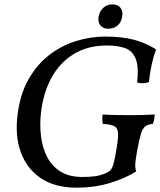

<svg xmlns="http://www.w3.org/2000/svg" viewBox="-20 -853 737 882"><path d="M463 -685Q540 -685 595 -670.5Q650 -656 697 -626Q684 -591 676.5 -555.5Q669 -520 664 -476Q651 -471 638 -470.5Q625 -470 610 -474Q618 -548 603 -584Q588 -620 554.5 -632Q521 -644 471 -644Q383 -644 318.5 -604.5Q254 -565 216 -495Q178 -425 168 -333Q162 -278 168.5 -226Q175 -174 196.5 -132Q218 -90 258 -65Q298 -40 359 -40Q389 -40 413.5 -43Q438 -46 463 -56Q478 -62 486.5 -70.5Q495 -79 500.5 -97.5Q506 -116 512 -151Q523 -210 522.5 -237Q522 -264 505.5 -273Q489 -282 452 -284Q450 -295 450 -306Q450 -317 451 -327Q484 -325 513.5 -324.5Q543 -324 574 -324Q605 -324 629 -324.5Q653 -325 691 -327Q690 -314 688 -303.5Q686 -293 682 -284Q661 -282 648.5 -273.5Q636 -265 628 -240Q620 -215 610 -161Q603 -121 601.5 -101Q600 -81 606 -66Q558 -35 487 -13Q416 9 331 9Q232 9 167.5 -34.5Q103 -78 75.5 -154Q48 -230 61 -328Q73 -423 112 -490.5Q151 -558 207 -601Q263 -644 329.5 -664.5Q396 -685 463 -685ZM477 -721Q453 -721 441 -736.5Q429 -752 433 -777Q438 -803 455.5 -818Q473 -833 496 -833Q521 -833 533.5 -817Q546 -801 541 -775Q537 -750 519.5 -735.5Q502 -721 477 -721Z"/></svg>

Font: Vollkorn
Style: Italic
Weight: 400
Italic angle: -11°
Designer: Friedrich Althausen
Foundry: Friedrich Althausen
Version: Version 5.001